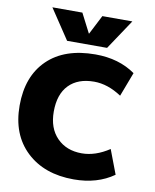

<svg xmlns="http://www.w3.org/2000/svg" viewBox="-103 -1047 917 1135"><g transform="rotate(10 355.5 -480.0)"><path d="M359 -855 418 -970H598L478 -790H238L118 -970H298L357 -855ZM418 10Q241 10 134.5 -90.5Q28 -191 28 -365Q28 -541 130.5 -640.5Q233 -740 418 -740Q559 -740 658 -670L603 -525Q520 -580 438 -580Q341 -580 287 -524.5Q233 -469 233 -365Q233 -265 289.5 -207.5Q346 -150 438 -150Q520 -150 603 -205L658 -60Q559 10 418 10Z"/></g></svg>

Font: Mplus 1p Black
Style: Regular
Weight: 900
Version: Version 1.061